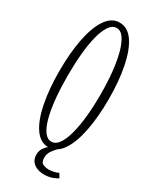

<svg xmlns="http://www.w3.org/2000/svg" viewBox="-217 -768 780 965"><g transform="rotate(30 173.0 -285.0)"><path d="M172.5 11Q126 11 94.2 -35.8Q62.5 -82.5 46.5 -163.5Q30.5 -244.5 30.5 -349Q30.5 -454 46.5 -535.5Q62.5 -617 94.2 -664Q126 -711 172.5 -711Q220 -711 252 -664Q284 -617 300.2 -535.5Q316.5 -454 316.5 -349Q316.5 -244.5 300.2 -163.5Q284 -82.5 252 -35.8Q220 11 172.5 11ZM172.5 -20.5Q196.5 -20.5 214.2 -45Q232 -69.5 244.2 -114Q256.5 -158.5 262.8 -218.5Q269 -278.5 269 -349Q269 -419.5 262.8 -479.8Q256.5 -540 244.2 -584.8Q232 -629.5 214.2 -654.8Q196.5 -680 172.5 -680Q149 -680 131.2 -654.8Q113.5 -629.5 101.8 -584.8Q90 -540 84.2 -479.8Q78.5 -419.5 78.5 -349Q78.5 -278.5 84.2 -218.5Q90 -158.5 101.8 -114Q113.5 -69.5 131.2 -45Q149 -20.5 172.5 -20.5ZM222 141Q203.5 141 184.5 134.5Q165.5 128 153 112.8Q140.5 97.5 140.5 71.5Q140.5 50 152 33.5Q163.5 17 179 5Q194.5 -7 205.5 -12.5L218.5 -2.5Q208 7.5 195.2 25.5Q182.5 43.5 182.5 67.5Q182.5 94 198.8 100.8Q215 107.5 231.5 107.5Q243 107.5 259.2 104.2Q275.5 101 286.5 95L300.5 118Q289.5 126.5 268.8 133.8Q248 141 222 141Z"/></g></svg>

Font: Imbue Thin 10pt ExtraLight
Style: Regular
Weight: 250
Version: Version 1.102